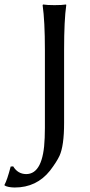

<svg xmlns="http://www.w3.org/2000/svg" viewBox="-61 -668 401 860"><path d="M140.1 -95.2V-444.8Q140.1 -573.7 129.9 -645L131.8 -647.9Q149.9 -645 183.1 -645Q216.8 -645 234.9 -647.9L235.8 -645Q226.1 -578.1 226.1 -444.8V-117.2Q226.1 -15.1 205.6 29.8Q192.9 57.1 163.1 96.2Q103 171.9 4.9 171.9Q-25.4 171.4 -40 163.1L-41 160.2Q-28.8 138.2 -13.2 78.1L-2 77.1Q18.6 111.3 56.2 111.8Q133.8 111.8 139.2 -51.3Q140.1 -70.8 140.1 -95.2Z"/></svg>

Font: Linux Biolinum Capitals O
Style: Small Caps
Weight: 400
Designer: Philipp H. Poll
Foundry: Philipp H. Poll
Version: Version 1.0.4